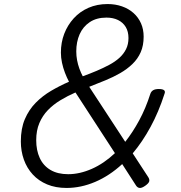

<svg xmlns="http://www.w3.org/2000/svg" viewBox="-20 -910 893 949"><path d="M309 19Q255 19 213 1.5Q171 -16 142 -47.5Q113 -79 98 -121Q83 -163 83 -211Q83 -275 103 -321.5Q123 -368 156.5 -402Q190 -436 232.5 -461Q275 -486 321 -506Q310 -527 301 -550.5Q292 -574 286.5 -599.5Q281 -625 281 -650Q281 -700 297.5 -743Q314 -786 344.5 -819.5Q375 -853 417.5 -871.5Q460 -890 512 -890Q550 -890 583 -878.5Q616 -867 640 -845.5Q664 -824 677 -794.5Q690 -765 690 -729Q690 -685 675.5 -652Q661 -619 634.5 -593.5Q608 -568 574 -548.5Q540 -529 501 -513Q462 -497 421 -481L599 -209Q636 -256 668 -315Q700 -374 723 -446Q727 -458 737 -464Q747 -470 765 -470Q784 -470 791 -464Q798 -458 793 -446Q764 -356 724 -282.5Q684 -209 636 -152L713 -34Q720 -23 717.5 -13.5Q715 -4 698 8Q681 20 670.5 19Q660 18 653 8L584 -99Q521 -41 450.5 -11Q380 19 309 19ZM317 -49Q374 -49 434 -75.5Q494 -102 548 -153L353 -453Q314 -436 278.5 -414.5Q243 -393 216.5 -365.5Q190 -338 174.5 -301.5Q159 -265 159 -217Q159 -167 176.5 -129Q194 -91 229.5 -70Q265 -49 317 -49ZM389 -533Q425 -546 458 -560Q491 -574 520 -589.5Q549 -605 570 -624Q591 -643 603 -667Q615 -691 615 -722Q615 -754 601.5 -776.5Q588 -799 563.5 -811Q539 -823 506 -823Q457 -823 423.5 -800.5Q390 -778 373.5 -740.5Q357 -703 357 -656Q357 -634 361 -612.5Q365 -591 372.5 -570.5Q380 -550 389 -533Z"/></svg>

Font: Playwrite DK Loopet Light
Style: Regular
Weight: 300
Version: Version 1.003